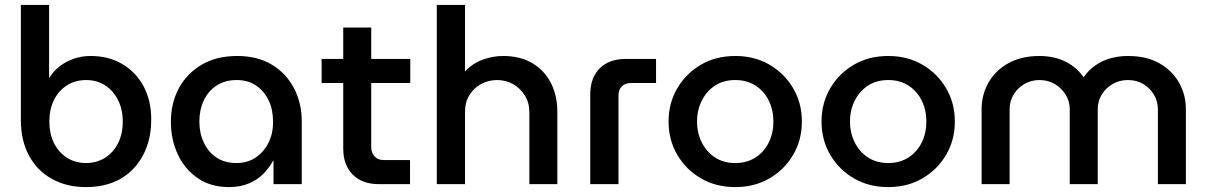

<svg xmlns="http://www.w3.org/2000/svg" viewBox="-20 -750 4919 782"><path d="M330 12Q252 12 192 -21Q132 -54 98.5 -115.5Q65 -177 65 -261V-730H180V-433H181Q197 -460 223 -480Q249 -500 281 -511Q313 -522 349 -522Q422 -522 477.5 -489.5Q533 -457 564.5 -399Q596 -341 596 -263Q596 -202 577.5 -151.5Q559 -101 524.5 -64Q490 -27 441 -7.5Q392 12 330 12ZM330 -86Q374 -86 408 -107.5Q442 -129 461 -167Q480 -205 480 -255Q480 -304 461 -342Q442 -380 408.5 -402Q375 -424 331 -424Q287 -424 253 -402.5Q219 -381 200 -343Q181 -305 181 -255Q181 -205 200 -167Q219 -129 253 -107.5Q287 -86 330 -86Z M912 12Q839 12 786 -24Q733 -60 704.5 -120.5Q676 -181 676 -254Q676 -330 708.5 -390.5Q741 -451 801.5 -486.5Q862 -522 946 -522Q1029 -522 1087.5 -486.5Q1146 -451 1177.5 -390.5Q1209 -330 1209 -256V0H1094V-95H1092Q1077 -67 1053 -42.5Q1029 -18 994 -3Q959 12 912 12ZM943 -86Q988 -86 1021.5 -108.5Q1055 -131 1074 -169.5Q1093 -208 1092 -256Q1092 -304 1074 -341.5Q1056 -379 1023 -401.5Q990 -424 944 -424Q896 -424 862 -401.5Q828 -379 810 -341Q792 -303 792 -255Q792 -208 810 -169.5Q828 -131 861.5 -108.5Q895 -86 943 -86Z M1523 0Q1455 0 1416.5 -39Q1378 -78 1378 -145V-638H1492V-150Q1492 -127 1506 -112.5Q1520 -98 1543 -98H1650V0ZM1290 -412V-510H1651V-412Z M1759 0V-730H1874V-459Q1905 -492 1946 -507Q1987 -522 2029 -522Q2099 -522 2148.5 -492.5Q2198 -463 2224 -411.5Q2250 -360 2250 -294V0H2136V-293Q2136 -332 2117.5 -361.5Q2099 -391 2069.5 -407.5Q2040 -424 2004 -424Q1970 -424 1940 -408Q1910 -392 1892 -363Q1874 -334 1874 -297V0Z M2384 0V-365Q2384 -433 2422.5 -471.5Q2461 -510 2529 -510H2652V-412H2550Q2526 -412 2512.5 -398Q2499 -384 2499 -360V0Z M2975 12Q2896 12 2835 -23.5Q2774 -59 2738.5 -119.5Q2703 -180 2703 -255Q2703 -330 2738.5 -390.5Q2774 -451 2835 -486.5Q2896 -522 2975 -522Q3053 -522 3114 -486.5Q3175 -451 3210.5 -390.5Q3246 -330 3246 -255Q3246 -180 3210.5 -119.5Q3175 -59 3114 -23.5Q3053 12 2975 12ZM2975 -86Q3022 -86 3057 -108.5Q3092 -131 3111 -169.5Q3130 -208 3130 -255Q3130 -302 3111 -340.5Q3092 -379 3057 -401.5Q3022 -424 2975 -424Q2927 -424 2892.5 -401.5Q2858 -379 2838.5 -340.5Q2819 -302 2819 -255Q2819 -208 2838.5 -169.5Q2858 -131 2892.5 -108.5Q2927 -86 2975 -86Z M3598 12Q3519 12 3458 -23.5Q3397 -59 3361.5 -119.5Q3326 -180 3326 -255Q3326 -330 3361.5 -390.5Q3397 -451 3458 -486.5Q3519 -522 3598 -522Q3676 -522 3737 -486.5Q3798 -451 3833.5 -390.5Q3869 -330 3869 -255Q3869 -180 3833.5 -119.5Q3798 -59 3737 -23.5Q3676 12 3598 12ZM3598 -86Q3645 -86 3680 -108.5Q3715 -131 3734 -169.5Q3753 -208 3753 -255Q3753 -302 3734 -340.5Q3715 -379 3680 -401.5Q3645 -424 3598 -424Q3550 -424 3515.5 -401.5Q3481 -379 3461.5 -340.5Q3442 -302 3442 -255Q3442 -208 3461.5 -169.5Q3481 -131 3515.5 -108.5Q3550 -86 3598 -86Z M3978 0V-305Q3978 -364 4006 -413.5Q4034 -463 4087 -492.5Q4140 -522 4214 -522Q4250 -522 4283 -513Q4316 -504 4344.5 -484.5Q4373 -465 4393 -436H4394Q4414 -465 4442.5 -484.5Q4471 -504 4504.5 -513Q4538 -522 4574 -522Q4649 -522 4701.5 -492.5Q4754 -463 4782 -413.5Q4810 -364 4810 -305V0H4696V-305Q4696 -338 4679.5 -365Q4663 -392 4636 -408Q4609 -424 4574 -424Q4540 -424 4512 -408Q4484 -392 4467.5 -365Q4451 -338 4451 -305V0H4337V-305Q4337 -338 4320 -365Q4303 -392 4275.5 -408Q4248 -424 4214 -424Q4180 -424 4152.5 -408Q4125 -392 4108.5 -365Q4092 -338 4092 -305V0Z"/></svg>

Font: MuseoModerno SemiBold Medium
Style: Regular
Weight: 500
Version: Version 1.001